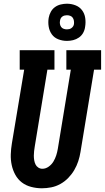

<svg xmlns="http://www.w3.org/2000/svg" viewBox="-20 -1005 564 1033"><path d="M205 8Q176 8 147.5 0.5Q119 -7 97.5 -23.5Q76 -40 62.5 -64.5Q49 -89 43 -117Q37 -145 38 -174.5Q39 -204 44 -234L110 -630H86V-735H273V-630H235L167 -217Q165 -204 163.5 -192Q162 -180 162 -167.5Q162 -155 164 -143Q166 -131 171 -120.5Q176 -110 186 -103.5Q196 -97 208 -97Q226 -97 242 -108.5Q258 -120 267.5 -136Q277 -152 282.5 -169Q288 -186 291 -204L361 -630H337V-735H524V-630H486L413 -187Q409 -162 401 -137.5Q393 -113 379.5 -90Q366 -67 347 -47.5Q328 -28 304.5 -15Q281 -2 255.5 3Q230 8 205 8ZM340 -785Q316 -785 294 -793.5Q272 -802 259 -820Q246 -838 242 -861.5Q238 -885 242 -909Q245 -926 253.5 -941.5Q262 -957 276 -967Q290 -977 307 -981Q324 -985 340 -985Q364 -985 386 -976.5Q408 -968 421.5 -950Q435 -932 438.5 -908.5Q442 -885 438 -861Q436 -844 427.5 -828.5Q419 -813 404.5 -803Q390 -793 373.5 -789Q357 -785 340 -785ZM340 -847Q347 -847 353 -848.5Q359 -850 364.5 -854Q370 -858 373.5 -863.5Q377 -869 378 -876Q379 -885 377.5 -894Q376 -903 371 -910Q366 -917 357.5 -920Q349 -923 340 -923Q334 -923 327.5 -921.5Q321 -920 315.5 -916Q310 -912 307 -906.5Q304 -901 303 -894Q301 -885 302.5 -876Q304 -867 309 -860Q314 -853 322.5 -850Q331 -847 340 -847Z"/></svg>

Font: Iosevka Slab Extrabold
Style: Italic
Weight: 800
Italic angle: -9°
Monospace: yes
Designer: Belleve Invis
Foundry: Belleve Invis
Version: Version 11.1.0; ttfautohint (v1.8.3)